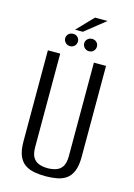

<svg xmlns="http://www.w3.org/2000/svg" viewBox="-123 -871 660 947"><g transform="rotate(15 206.5 -397.5)"><path d="M207 12Q176 12 149 7Q122 2 101.5 -12Q81 -26 69.5 -53.5Q58 -81 58 -127V-591H121V-114Q121 -78 133 -60Q145 -42 164.5 -35.5Q184 -29 207 -29Q229 -29 249 -35.5Q269 -42 281 -60Q293 -78 293 -114V-591H355V-127Q355 -81 343.5 -53.5Q332 -26 312 -12Q292 2 264.5 7Q237 12 207 12ZM158 -639Q144 -639 134.5 -648.5Q125 -658 125 -671Q125 -684 134.5 -693Q144 -702 158 -702Q172 -702 181 -693Q190 -684 190 -671Q190 -658 181 -648.5Q172 -639 158 -639ZM255 -639Q241 -639 231.5 -648.5Q222 -658 222 -671Q222 -684 231.5 -693Q241 -702 255 -702Q269 -702 278 -693Q287 -684 287 -671Q287 -658 278 -648.5Q269 -639 255 -639ZM161 -724 241 -807H305L201 -724Z"/></g></svg>

Font: Alumni Sans
Style: Regular
Weight: 400
Designer: Robert E. Leuschke
Foundry: Robert E. Leuschke
Version: Version 1.018